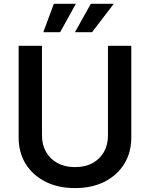

<svg xmlns="http://www.w3.org/2000/svg" viewBox="-20 -965 778 996"><path d="M369.1 10.7Q281.2 10.7 215.3 -22.7Q149.4 -56.2 113 -115.2Q76.7 -174.3 76.7 -251.5V-727.5H197.8V-261.2Q197.8 -213.9 218.8 -177Q239.7 -140.1 278.3 -119.1Q316.9 -98.1 369.1 -98.1Q421.9 -98.1 460.2 -119.1Q498.5 -140.1 519.3 -177Q540 -213.9 540 -261.2V-727.5H661.1V-251.5Q661.1 -174.3 624.8 -115.2Q588.4 -56.2 522.9 -22.7Q457.5 10.7 369.1 10.7ZM292 -797.9H204.6L259.3 -945.3H373.5ZM457.5 -797.9H368.7L451.2 -945.3H570.3Z"/></svg>

Font: Inter Cardless
Style: Medium
Weight: 500
Designer: Rasmus Andersson
Foundry: rsms
Version: Version 4.001;git-9221beed3